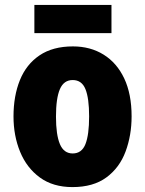

<svg xmlns="http://www.w3.org/2000/svg" viewBox="-20 -803 592 782"><path d="M516 -329Q516 -252 491.5 -186Q467 -120 413.5 -80.5Q360 -41 275 -41Q196 -41 142.5 -80Q89 -119 62 -184.5Q35 -250 35 -329Q35 -412 61 -476.5Q87 -541 141 -577.5Q195 -614 277 -614Q348 -614 402 -580.5Q456 -547 486 -483.5Q516 -420 516 -329ZM208 -328Q208 -254 224 -216Q240 -178 276 -178Q313 -178 328 -216Q343 -254 343 -329Q343 -403 328 -440Q313 -477 276 -477Q240 -477 224 -440Q208 -403 208 -328ZM434 -783V-668H120V-783Z"/></svg>

Font: Noto Sans Tamil UI Condensed Black
Style: Regular
Weight: 900
Width: 3
Designer: Jelle Bosma - Monotype Design Team
Foundry: Monotype Imaging Inc.
Version: Version 2.004; ttfautohint (v1.8.4.7-5d5b)